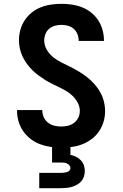

<svg xmlns="http://www.w3.org/2000/svg" viewBox="-20 -763 640 1003"><path d="M299 8Q271 8 243 4Q215 0 188.5 -10Q162 -20 139.5 -37.5Q117 -55 101 -78Q85 -101 77 -128.5Q69 -156 69 -184Q69 -185 69 -186Q69 -187 69 -188H201Q201 -188 201 -187.5Q201 -187 201 -186Q201 -168 208.5 -151Q216 -134 230.5 -122.5Q245 -111 263 -106.5Q281 -102 299 -102Q317 -102 334.5 -106Q352 -110 366.5 -121Q381 -132 389 -148.5Q397 -165 397 -183Q397 -205 387 -224.5Q377 -244 362 -259.5Q347 -275 328.5 -286Q310 -297 290.5 -306.5Q271 -316 251.5 -325.5Q232 -335 214 -346.5Q196 -358 178.5 -371Q161 -384 146 -399.5Q131 -415 118.5 -432.5Q106 -450 97 -469.5Q88 -489 83.5 -510.5Q79 -532 79 -553Q79 -581 86.5 -607.5Q94 -634 109 -657Q124 -680 146 -697.5Q168 -715 193.5 -725Q219 -735 246.5 -739Q274 -743 301 -743Q329 -743 356 -739Q383 -735 408.5 -725Q434 -715 456 -697.5Q478 -680 493 -657Q508 -634 515.5 -607Q523 -580 523 -553Q523 -552 523 -551Q523 -550 523 -549H391Q391 -549 391 -549.5Q391 -550 391 -551Q391 -568 384.5 -584.5Q378 -601 365 -612.5Q352 -624 335 -628.5Q318 -633 301 -633Q284 -633 267 -628.5Q250 -624 237 -613Q224 -602 217.5 -585.5Q211 -569 211 -552Q211 -526 224.5 -503Q238 -480 258 -464Q278 -448 301.5 -436.5Q325 -425 348 -413.5Q371 -402 393.5 -388.5Q416 -375 436 -359Q456 -343 473.5 -323.5Q491 -304 503.5 -281.5Q516 -259 522.5 -233.5Q529 -208 529 -182Q529 -154 521 -127Q513 -100 497 -76.5Q481 -53 458 -36Q435 -19 409 -9Q383 1 355 4.5Q327 8 299 8ZM185 220V140H300Q307 140 314.5 139Q322 138 329.5 136Q337 134 342.5 128.5Q348 123 348 115Q348 108 343 101.5Q338 95 331 91.5Q324 88 316 87Q308 86 300 86H252V0H348V46Q363 49 377 56Q391 63 402 74Q413 85 418 100Q423 115 423 130Q423 145 418.5 159Q414 173 405 183.5Q396 194 383 201.5Q370 209 356.5 213Q343 217 328.5 218.5Q314 220 300 220Z"/></svg>

Font: Iosevka SS04 XBd Ex
Style: Regular
Weight: 800
Width: 7
Monospace: yes
Designer: Belleve Invis
Foundry: Belleve Invis
Version: Version 19.0.0; ttfautohint (v1.8.4)